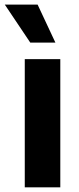

<svg xmlns="http://www.w3.org/2000/svg" viewBox="-45 -797 337 817"><path d="M60.4 0H211.6V-545.5H60.4ZM-24.5 -777.3 83.8 -615.8H190.7L115.1 -777.3Z"/></svg>

Font: Magic Ui Pro
Style: Bold
Weight: 700
Designer: Stefan Endress, Andreas Faust
Version: Version 1.000;FEAKit 1.0